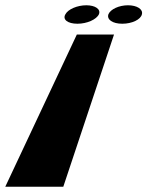

<svg xmlns="http://www.w3.org/2000/svg" viewBox="-34 -708 559 728"><path d="M293.3 -688C259.3 -688 224 -673 214.1 -654C202 -634 222.6 -618 259.6 -618C295.6 -618 332 -634 341.1 -654C349 -673 327.3 -688 293.3 -688ZM451.3 -688C417.3 -688 385 -673 377.1 -654C370 -634 392.6 -618 429.6 -618C466.6 -618 500 -634 504.1 -654C509 -673 485.3 -688 451.3 -688ZM398.3 -577H257.3L-14 0H206Z"/></svg>

Font: Hussar Milosc
Style: Obl
Weight: 700
Foundry: Cannot Into Space Fonts
Version: Version 1.02